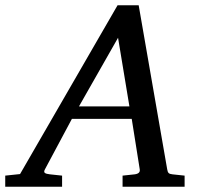

<svg xmlns="http://www.w3.org/2000/svg" viewBox="-73 -707 766 727"><path d="M374 -564 226.1 -304.2H417ZM391.1 0V-42L437 -46.9Q459 -49.8 456.1 -65.9L425.8 -256.8H199.2L97.2 -65.9Q91.8 -56.2 96.9 -52.2Q102.1 -48.3 116.2 -46.9L162.1 -42V0H-53.2V-42L2.9 -47.9L372.1 -687H452.1L560.1 -65.9Q561.5 -56.2 565.4 -52Q569.3 -47.9 580.1 -46.9L626 -42V0Z"/></svg>

Font: Charis SIL APac
Style: Italic
Weight: 400
Italic angle: -11°
Foundry: SIL International
Version: Version 5.000